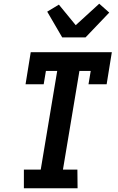

<svg xmlns="http://www.w3.org/2000/svg" viewBox="-20 -1017 640 1037"><path d="M109 0V-101H200L289 -634H228L216 -562H118L146 -735H584L556 -562H458L470 -634H409L320 -101H398L399 0ZM316 -815 235 -954 298 -992 389 -881 516 -997 570 -949 442 -815Z"/></svg>

Font: Iosevka HT Extended
Style: Bold Italic
Weight: 700
Width: 7
Italic angle: -9°
Monospace: yes
Designer: Belleve Invis
Foundry: Belleve Invis
Version: Version 32.3.0; ttfautohint (v1.8.4)